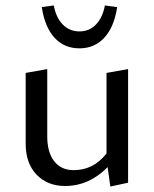

<svg xmlns="http://www.w3.org/2000/svg" viewBox="-20 -676 564 703"><path d="M271 -499Q215 -499 179.5 -538Q144 -577 133 -650L177 -656Q185 -612 209.5 -586.5Q234 -561 271 -561Q307 -561 331.5 -586.5Q356 -612 364 -656L409 -650Q398 -577 362 -538Q326 -499 271 -499ZM370 -409 449 -423V-7L384 7L374 -64Q306 5 218 5Q154 5 114 -36.5Q74 -78 74 -150V-409L153 -423V-177Q153 -118 178.5 -85.5Q204 -53 250 -53Q322 -53 370 -114Z"/></svg>

Font: EauTestText Medium
Style: Regular
Weight: 500
Designer: Christian Thalmann (Catharsis Fonts)
Version: Version 0.001;PS 000.001;hotconv 1.0.88;makeotf.lib2.5.64775